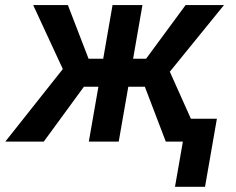

<svg xmlns="http://www.w3.org/2000/svg" viewBox="-61 -548 913 743"><path d="M499.5 -212.4H435.5L398.4 0H282.7L319.8 -212.4H263.7L108.4 0H-40.5L182.1 -280.8L67.4 -528.3H201.7L281.7 -320.8H338.4L374.5 -528.3H490.2L454.1 -320.8H504.4L657.2 -528.3H805.7L596.2 -270.5L717.3 0H580.6ZM732.4 174.8H616.2L662.1 -88.4H778.3Z"/></svg>

Font: Roboto Medium
Style: Italic
Weight: 500
Italic angle: -12°
Designer: Google
Version: Version 2.134; 2016